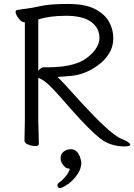

<svg xmlns="http://www.w3.org/2000/svg" viewBox="-20 -729 680 973"><path d="M285 224Q271 224 271 210Q271 203 277 198Q296 185 312.5 165Q329 145 334 127Q332 126 322.5 124Q313 122 309 117Q287 96 287 73.5Q287 51 303 39Q319 27 339.5 27Q360 27 374 45Q388 63 392 96Q392 131 363 167.5Q334 204 293 222Q289 224 285 224ZM104 -17 106 -116V-616H105Q85 -616 66 -648Q59 -660 59 -668.5Q59 -677 67 -678Q87 -682 113 -685Q139 -688 186.5 -698.5Q234 -709 322.5 -709Q411 -709 460 -684Q509 -659 531.5 -620.5Q554 -582 554 -534.5Q554 -487 525.5 -447Q497 -407 445.5 -378Q394 -349 336.5 -344Q279 -339 272 -339Q303 -308 346 -260Q537 -46 597 -25Q640 -7 640 4Q640 13 612 13Q538 13 486 -28.5Q434 -70 347 -168L279 -245Q225 -305 204.5 -318Q184 -331 174 -335V-115L177 1Q177 11 159 11Q141 11 122.5 3.5Q104 -4 104 -17ZM174 -370Q188 -388 201 -388H221Q343 -388 406 -426Q441 -448 462.5 -477.5Q484 -507 484 -537Q484 -587 442 -618Q400 -649 314.5 -649Q229 -649 174 -630Z"/></svg>

Font: Moon Stars Kai T
Style: Regular
Weight: 400
Designer: GuiWonder
Version: Version 1.101